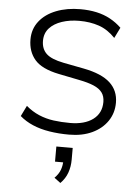

<svg xmlns="http://www.w3.org/2000/svg" viewBox="-64 -762 795 1099"><g transform="rotate(5 333.5 -212.5)"><path d="M350 8Q291 8 237.5 -0.5Q184 -9 141 -27.5Q98 -46 66 -74L96 -135Q131 -105 171 -88Q211 -71 255.5 -65Q300 -59 350 -59Q434 -59 482 -95Q530 -131 530 -195Q530 -228 514 -249.5Q498 -271 465 -285Q432 -299 380 -309L261 -333Q163 -353 123 -399.5Q83 -446 83 -516Q83 -576 118 -620.5Q153 -665 214.5 -689Q276 -713 353 -713Q404 -713 447 -703.5Q490 -694 525.5 -674.5Q561 -655 590 -627L560 -566Q517 -611 466 -628.5Q415 -646 353 -646Q298 -646 253 -631Q208 -616 181.5 -587Q155 -558 155 -514Q155 -468 183.5 -440.5Q212 -413 283 -399L402 -376Q505 -356 553.5 -311.5Q602 -267 602 -197Q602 -138 570.5 -91.5Q539 -45 482.5 -18.5Q426 8 350 8ZM325 288 289 261Q313 237 322 211.5Q331 186 331 159L343 169H284V82H378V149Q378 190 365.5 225Q353 260 325 288Z"/></g></svg>

Font: Nunito Sans 6pt Light
Style: Regular
Weight: 300
Version: Version 3.101;gftools[0.9.27]